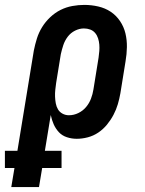

<svg xmlns="http://www.w3.org/2000/svg" viewBox="-73 -558 593 783"><path d="M-27 205 -14 127H-53V57H-2L65 -352Q70 -377 77.5 -401Q85 -425 98.5 -447Q112 -469 131.5 -487.5Q151 -506 174 -517.5Q197 -529 222 -533.5Q247 -538 271 -538Q300 -538 328 -531.5Q356 -525 378.5 -510Q401 -495 416.5 -472Q432 -449 438.5 -422Q445 -395 444.5 -366Q444 -337 439 -308L418 -178Q414 -155 407.5 -133Q401 -111 390 -90Q379 -69 363.5 -50Q348 -31 328 -17.5Q308 -4 285 2Q262 8 240 8Q219 8 199.5 1.5Q180 -5 167 -19Q154 -33 146 -51Q138 -69 134 -89L110 57H178V127H99L86 205ZM208 -88Q228 -88 246.5 -97Q265 -106 278 -121.5Q291 -137 298 -155.5Q305 -174 308 -193L329 -323Q331 -337 332 -350Q333 -363 332 -376Q331 -389 327 -401.5Q323 -414 315 -423.5Q307 -433 295 -437.5Q283 -442 269 -442Q251 -442 233 -433Q215 -424 203 -408Q191 -392 185 -373.5Q179 -355 175 -337L156 -220Q154 -206 152.5 -192Q151 -178 151.5 -164Q152 -150 154.5 -136.5Q157 -123 163.5 -112Q170 -101 182 -94.5Q194 -88 208 -88Z"/></svg>

Font: Iosevka Curly Slab Oblique
Style: Bold
Weight: 700
Italic angle: -9°
Monospace: yes
Designer: Belleve Invis
Foundry: Belleve Invis
Version: Version 11.1.0; ttfautohint (v1.8.3)